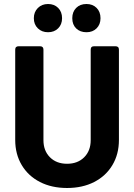

<svg xmlns="http://www.w3.org/2000/svg" viewBox="-20 -931 669 959"><path d="M56 -232V-683Q56 -700 73 -700H180Q197 -700 197 -683V-231Q197 -178 229.5 -145.5Q262 -113 315 -113Q368 -113 400.5 -145.5Q433 -178 433 -231V-683Q433 -700 450 -700H557Q574 -700 574 -683V-232Q574 -161 541.5 -106.5Q509 -52 450.5 -22Q392 8 315 8Q238 8 179.5 -22Q121 -52 88.5 -106.5Q56 -161 56 -232ZM149 -840Q149 -871 169 -891Q189 -911 220 -911Q251 -911 270.5 -891.5Q290 -872 290 -840Q290 -809 270.5 -789.5Q251 -770 220 -770Q189 -770 169 -789.5Q149 -809 149 -840ZM341 -840Q341 -872 360.5 -891.5Q380 -911 412 -911Q443 -911 462.5 -891.5Q482 -872 482 -840Q482 -809 462.5 -789.5Q443 -770 412 -770Q380 -770 360.5 -789Q341 -808 341 -840Z"/></svg>

Font: Barlow
Style: Bold
Weight: 700
Designer: Jeremy Tribby
Foundry: Jeremy Tribby
Version: Version 1.101 August 23, 2024